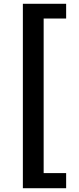

<svg xmlns="http://www.w3.org/2000/svg" viewBox="-20 -823 418 1016"><path d="M101 173H330V93H211V-725H330V-803H101Z"/></svg>

Font: Noto Sans CJK KR Bold
Style: Regular
Weight: 700
Designer: Ryoko NISHIZUKA (kana & ideographs); Paul D. Hunt (Latin, Greek & Cyrillic); Wenlong ZHANG (bopomofo); Sandoll Communica
Foundry: Adobe Systems Incorporated
Version: Version 1.004;PS 1.004;hotconv 1.0.82;makeotf.lib2.5.63406